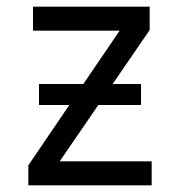

<svg xmlns="http://www.w3.org/2000/svg" viewBox="-20 -556 540 576"><path d="M435 -72V0H65V-60L188 -241H97V-304H230L339 -464H79V-536H429V-466L318 -304H403V-241H275L159 -72Z"/></svg>

Font: Noto Sans Mono UI Cond
Style: Regular
Weight: 400
Width: 3
Monospace: yes
Designer: Monotype Design team
Foundry: Monotype Imaging Inc.
Version: Version 1.000